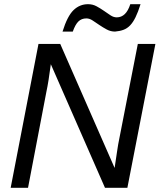

<svg xmlns="http://www.w3.org/2000/svg" viewBox="-20 -898 763 918"><path d="M482 0 223 -591Q212 -506 202 -460L114 0H31L164 -688H268L528 -95Q535 -141 540 -175.5Q545 -210 550 -233L639 -688H723L589 0ZM530 -747Q509 -747 490.5 -757Q472 -767 455 -778.5Q438 -790 423 -800Q408 -810 393 -810Q370 -810 355 -795.5Q340 -781 328 -747H279Q302 -821 331.5 -849.5Q361 -878 401 -878Q423 -878 441.5 -868Q460 -858 476.5 -846.5Q493 -835 508 -825Q523 -815 538 -815Q583 -815 603 -878H652Q640 -840 628 -815.5Q616 -791 602 -776.5Q588 -762 570.5 -755.5Q553 -749 530 -747Z"/></svg>

Font: Libra Sans Modern
Style: Italic
Weight: 400
Italic angle: -12°
Foundry: Stefan Peev, Context Ltd
Version: Version 1.000